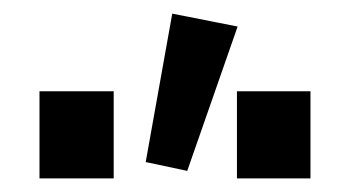

<svg xmlns="http://www.w3.org/2000/svg" viewBox="-20 -831 514 282"><path d="M38 -697H147V-569H38ZM328 -697H436V-569H328ZM194 -593 233 -811 329 -792 255 -580Z"/></svg>

Font: Hanken Grotesk
Style: Bold
Weight: 700
Designer: Alfredo Marco Pradil
Foundry: Hanken Design Co.
Version: Version 3.014